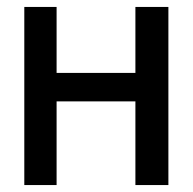

<svg xmlns="http://www.w3.org/2000/svg" viewBox="-20 -530 555 553"><path d="M143 -238H370V3H465V-510H370V-320H143V-510H50V3H143Z"/></svg>

Font: Sawarabi Gothic
Style: Regular
Weight: 400
Designer: mshio (mshio@users.sourceforge.jp)
Version: Version 20141215